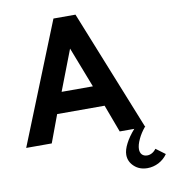

<svg xmlns="http://www.w3.org/2000/svg" viewBox="-112 -920 1150 1291"><g transform="rotate(-10 463.5 -275.0)"><path d="M184 0 254 -188H578L648 0H747.5C721 30 700.5 59 686.5 86.5C671.5 115 664 140.5 664 163C664 194 676 220.5 700 242.5C723.5 264.5 753.5 275.5 790 275.5C816.5 275.5 842.5 269 867 256.5C891.5 243.5 911.5 226 927 203.5L864 156.5C847.5 179 825.5 191 803 191C771 191 754.5 170 754.5 140.5C754.5 121.5 760.5 99 773 72.5C784.5 47.5 800 23.5 819.5 0H822.5L821.5 -2.5C822 -3 822 -3 822.5 -3.5H821L491.5 -825H341L9.5 0ZM416 -606.5 523 -330H309.5Z"/></g></svg>

Font: Spartan
Style: Bold
Weight: 700
Designer: Matt Bailey, Mirko Velimirovic
Foundry: Matt Bailey
Version: Version 1.003